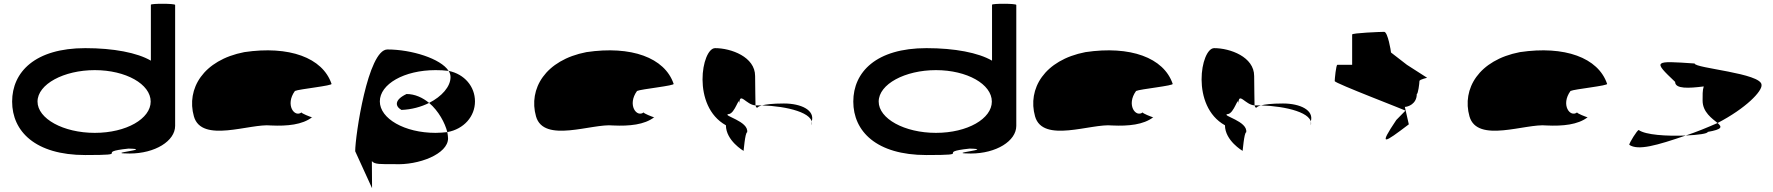

<svg xmlns="http://www.w3.org/2000/svg" viewBox="-20 -810 9356 1013"><path d="M44 -274C44 -118 165 8 430 8C689 8 468 -6 658 -26C797 -23 518 0 664 0C798 0 904 -66 904 -146V-784C904 -792 776 -792 776 -785V-490C704 -532 579 -556 430 -556C165 -556 44 -430 44 -274ZM178 -274C178 -366 317 -440 480 -440C644 -440 775 -366 775 -274C775 -184 647 -109 480 -109C314 -109 178 -184 178 -274Z M1003 -196C1044 -52 1300 -160 1410 -148C1496 -144 1575 -152 1626 -191C1618 -193 1569 -212 1571 -217C1534 -188 1483 -257 1536 -330C1556 -340 1739 -358 1729 -368C1682 -506 1505 -570 1269 -535C1052 -493 962 -341 1003 -196ZM1571 -217C1571 -217 1571 -218 1571 -218C1571 -218 1571 -217 1571 -217ZM1627 -192 1626 -191C1628 -191 1628 -191 1627 -190Z M1854 -12 1943 183 1942 40C1956 58 1989 56 2059 56C2190 63 2344 2 2344 -80C2344 -90 2342 -101 2340 -113C2320 -111 2301 -109 2278 -109C2115 -109 1984 -184 1984 -275C1984 -366 2112 -440 2278 -440C2302 -440 2324 -439 2347 -436C2305 -501 2151 -549 2024 -549C1921 -549 1854 -92 1854 -12ZM2098 -230C2151 -232 2202 -246 2244 -267C2210 -295 2169 -314 2125 -314C2061 -284 2063 -250 2098 -230ZM2244 -267C2294 -225 2328 -161 2340 -113C2428 -129 2486 -196 2486 -275C2486 -353 2431 -419 2347 -436C2354 -425 2357 -414 2357 -403C2357 -353 2311 -301 2244 -267Z M2808 -196C2849 -52 3105 -160 3215 -148C3301 -144 3380 -152 3431 -191C3423 -193 3374 -212 3376 -217C3339 -188 3288 -257 3341 -330C3361 -340 3544 -358 3534 -368C3487 -506 3310 -570 3074 -535C2857 -493 2767 -341 2808 -196ZM3376 -217C3376 -217 3376 -218 3376 -218C3376 -218 3376 -217 3376 -217ZM3432 -192 3431 -191C3433 -191 3433 -191 3432 -190Z M3810 -149C3810 -68 3903 -14 3903 -14C3903 -6 3911 -112 3922 -112C3932 -171 3789 -200 3823 -208C3859 -208 3881 -314 3881 -261C3881 -331 3917 -256 3966 -254C3966 -281 3964 -346 3964 -409C3964 -510 3837 -556 3753 -556C3682 -556 3628 -250 3810 -149ZM3966 -254C3968 -246 3972 -242 3974 -241C3974 -237 3971 -246 4000 -254ZM4000 -254C4020 -259 4054 -264 4116 -264C4208 -264 4280 -228 4263 -170V-149C4280 -215 4130 -250 4000 -254Z M4482 -274C4482 -118 4603 8 4868 8C5127 8 4906 -6 5096 -26C5235 -23 4956 0 5102 0C5236 0 5342 -66 5342 -146V-784C5342 -792 5214 -792 5214 -785V-490C5142 -532 5017 -556 4868 -556C4603 -556 4482 -430 4482 -274ZM4616 -274C4616 -366 4755 -440 4918 -440C5082 -440 5213 -366 5213 -274C5213 -184 5085 -109 4918 -109C4752 -109 4616 -184 4616 -274Z M5441 -196C5482 -52 5738 -160 5848 -148C5934 -144 6013 -152 6064 -191C6056 -193 6007 -212 6009 -217C5972 -188 5921 -257 5974 -330C5994 -340 6177 -358 6167 -368C6120 -506 5943 -570 5707 -535C5490 -493 5400 -341 5441 -196ZM6009 -217C6009 -217 6009 -218 6009 -218C6009 -218 6009 -217 6009 -217ZM6065 -192 6064 -191C6066 -191 6066 -191 6065 -190Z M6443 -149C6443 -68 6536 -14 6536 -14C6536 -6 6544 -112 6555 -112C6565 -171 6422 -200 6456 -208C6492 -208 6514 -314 6514 -261C6514 -331 6550 -256 6599 -254C6599 -281 6597 -346 6597 -409C6597 -510 6470 -556 6386 -556C6315 -556 6261 -250 6443 -149ZM6599 -254C6601 -246 6605 -242 6607 -241C6607 -237 6604 -246 6633 -254ZM6633 -254C6653 -259 6687 -264 6749 -264C6841 -264 6913 -228 6896 -170V-149C6913 -215 6763 -250 6633 -254Z M7022 -382C7022 -371 7403 -226 7395 -226L7347 -177C7251 -34 7281 -54 7413 -154L7392 -246C7408 -246 7455 -261 7455 -314C7462 -314 7469 -371 7469 -382C7469 -392 7516 -400 7509 -400L7403 -468L7319 -533C7319 -540 7302 -642 7283 -642C7264 -642 7114 -636 7114 -628V-468H7036C7029 -468 7022 -392 7022 -382Z M7733 -196C7774 -52 8030 -160 8140 -148C8226 -144 8305 -152 8356 -191C8348 -193 8299 -212 8301 -217C8264 -188 8213 -257 8266 -330C8286 -340 8469 -358 8459 -368C8412 -506 8235 -570 7999 -535C7782 -493 7692 -341 7733 -196ZM8301 -217C8301 -217 8301 -218 8301 -218C8301 -218 8301 -217 8301 -217ZM8357 -192 8356 -191C8358 -191 8358 -191 8357 -190Z M8576 -46C8623 -14 8722 -43 8874 -95C8773 -91 8662 -98 8626 -124C8618 -124 8576 -56 8576 -46ZM8818 -378C8818 -340 8890 -344 8969 -354C8962 -333 8963 -306 8963 -279C8963 -218 9014 -184 9042 -161C9192 -239 9278 -329 9274 -362C9274 -424 8921 -450 8921 -475C8704 -490 8700 -490 8818 -378ZM8874 -95C8941 -98 8990 -105 8990 -114C9069 -128 9066 -140 9042 -161C8987 -137 8932 -114 8874 -95Z"/></svg>

Font: Ampere
Style: UltExt
Weight: 400
Version: Version 1